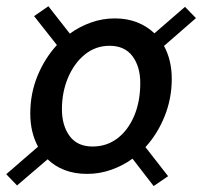

<svg xmlns="http://www.w3.org/2000/svg" viewBox="-52 -664 664 631"><path d="M4 -54.5 -31.5 -91.5 73 -182Q47.5 -229 47.5 -291Q47.5 -356.5 71.2 -414.5Q95 -472.5 135 -516L60 -611L107 -643.5L177.5 -553.5Q210 -577 247.5 -590.2Q285 -603.5 325.5 -603.5Q366 -603.5 398.8 -590.5Q431.5 -577.5 455.5 -554.5L556 -641.5L592 -604.5L487 -513Q512.5 -466 512.5 -405Q512.5 -340 489 -281.8Q465.5 -223.5 426 -180.5L500.5 -85L453 -52.5L383.5 -142.5Q351 -119 313 -105.8Q275 -92.5 234.5 -92.5Q193.5 -92.5 160.8 -105Q128 -117.5 104.5 -140.5ZM252.5 -182.5Q298.5 -182.5 333.8 -209.2Q369 -236 389 -283.2Q409 -330.5 409 -391Q409 -445 383.5 -479.2Q358 -513.5 308 -513.5Q262 -513.5 226.8 -484.8Q191.5 -456 171.5 -408.5Q151.5 -361 151.5 -305Q151.5 -251.5 176.8 -217Q202 -182.5 252.5 -182.5Z"/></svg>

Font: Cabin Condensed Medium
Style: Italic
Weight: 500
Width: 3
Italic angle: -10°
Designer: Pablo Impallari
Foundry: Pablo Impallari. http://www.impallari.com Igino Marini. http://www.ikern.com
Version: Version 3.001; ttfautohint (v1.8.3)